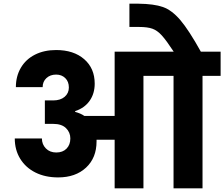

<svg xmlns="http://www.w3.org/2000/svg" viewBox="-20 -1020 1215 1040"><path d="M1175 -740V-609H1077V0H920V-609H757V0H601V-263H503V-254Q503 -165 446 -112Q389 -59 295 -59Q225 -59 172 -85.5Q119 -112 89.5 -160Q60 -208 60 -270H207Q207 -238 228.5 -216Q250 -194 285 -194Q320 -194 340.5 -215Q361 -236 361 -270Q361 -303 337.5 -326Q314 -349 268 -349H223V-476H268Q307 -476 330 -495.5Q353 -515 353 -546Q353 -578 333.5 -597Q314 -616 284 -616Q252 -616 231.5 -597Q211 -578 211 -548H66Q66 -607 93 -653Q120 -699 169.5 -724Q219 -749 284 -749Q379 -749 436 -699.5Q493 -650 493 -567Q493 -513 465.5 -474Q438 -435 387 -418V-414Q417 -406 437 -392H601V-740H921Q881 -801 856.5 -828Q832 -855 805.5 -864.5Q779 -874 733 -874H681V-1000H730Q814 -999 862.5 -982Q911 -965 957 -911Q1003 -857 1068 -740Z"/></svg>

Font: Fz Poppins
Style: Bold
Weight: 700
Designer: Ninad Kale (Devanagari), Jonny Pinhorn (Latin)
Foundry: Indian Type Foundry
Version: Vit hóa bi Vntype.Com & FontZin.Com